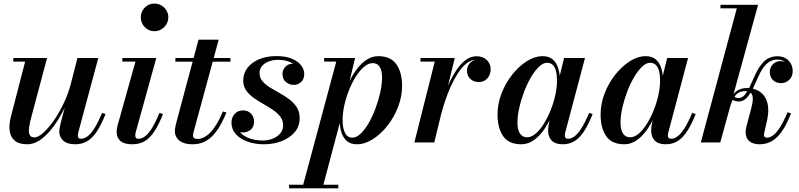

<svg xmlns="http://www.w3.org/2000/svg" viewBox="-20 -776 4354 1046"><path d="M129 10Q83 10 59.8 -10.2Q36.5 -30.5 32.5 -64.8Q28.5 -99 39.5 -141L117 -440.5H52.5V-460H236.5L153.5 -149.5Q142.5 -110.5 138.8 -83.2Q135 -56 141.2 -41.8Q147.5 -27.5 168 -27.5Q187 -27.5 215 -52Q243 -76.5 272.5 -118.5Q302 -160.5 327.5 -214.2Q353 -268 368 -327H383Q372.5 -284 353.8 -237.5Q335 -191 310.2 -147Q285.5 -103 256.2 -67.5Q227 -32 194.8 -11Q162.5 10 129 10ZM390 10Q345.5 10 324.2 -10.2Q303 -30.5 303 -58Q303 -65 304.2 -74.8Q305.5 -84.5 307.5 -92.5L402 -460H515.5L406.5 -54.5Q405.5 -50 404.8 -45.2Q404 -40.5 404 -37Q404 -20 420 -20Q438.5 -20 457 -33.5Q475.5 -47 494.8 -77.8Q514 -108.5 536.5 -161L555 -154.5Q532 -97 508.2 -60.8Q484.5 -24.5 455.8 -7.2Q427 10 390 10Z M701 10Q656 10 635.8 -8.2Q615.5 -26.5 615.5 -56.5Q615.5 -67.5 617.5 -77.8Q619.5 -88 621.5 -96L718 -440.5H646.5V-460H831.5L719 -54Q718 -50 717.5 -45.8Q717 -41.5 717 -37.5Q717 -30 720.5 -25Q724 -20 733.5 -20Q752 -20 770 -33.2Q788 -46.5 807.5 -77.5Q827 -108.5 849 -161L868 -154.5Q845 -97 821.2 -60.8Q797.5 -24.5 768.8 -7.2Q740 10 701 10ZM821.5 -606Q800.5 -606 783.5 -616.5Q766.5 -627 756.8 -644.2Q747 -661.5 747 -681.5Q747 -702 756.8 -719Q766.5 -736 783.5 -746.2Q800.5 -756.5 821.5 -756.5Q842.5 -756.5 859.5 -746.2Q876.5 -736 886.8 -719Q897 -702 897 -681.5Q897 -661.5 886.8 -644.2Q876.5 -627 859.5 -616.5Q842.5 -606 821.5 -606Z M1030.5 10Q995 10 973.5 -0.2Q952 -10.5 942.2 -27Q932.5 -43.5 932.5 -61Q932.5 -71.5 935.8 -87Q939 -102.5 943 -117.5L1061.5 -560H1171.5L1036 -62Q1034.5 -56.5 1033 -50Q1031.5 -43.5 1031.5 -36.5Q1031.5 -19 1056.5 -19Q1073 -19 1090.5 -27.5Q1108 -36 1125.5 -54Q1143 -72 1160.5 -100.5Q1178 -129 1194.5 -169L1213.5 -163Q1190.5 -106.5 1164.2 -68Q1138 -29.5 1105.2 -9.8Q1072.5 10 1030.5 10ZM935.5 -440V-460H1235.5V-440Z M1418 10Q1369.5 10 1329.2 -4.2Q1289 -18.5 1265 -45Q1241 -71.5 1241 -108.5Q1241 -135.5 1258 -155Q1275 -174.5 1304 -174.5Q1330.5 -174.5 1347.2 -157.5Q1364 -140.5 1364 -112.5Q1364 -84 1345.8 -69.2Q1327.5 -54.5 1303 -54.5Q1286 -54.5 1272.2 -61.2Q1258.5 -68 1250.2 -80Q1242 -92 1242 -108.5H1269Q1269 -77.5 1288 -55.5Q1307 -33.5 1339.8 -22Q1372.5 -10.5 1411.5 -10.5Q1439 -10.5 1464.2 -20Q1489.5 -29.5 1506 -48.2Q1522.5 -67 1522.5 -93.5Q1522.5 -120.5 1506.8 -140.8Q1491 -161 1466.2 -177.8Q1441.5 -194.5 1413.5 -210.2Q1385.5 -226 1360.8 -243.8Q1336 -261.5 1320.5 -284.2Q1305 -307 1305 -337.5Q1305 -375.5 1327.5 -405.5Q1350 -435.5 1391 -453Q1432 -470.5 1486 -470.5Q1537.5 -470.5 1571.2 -455.8Q1605 -441 1621.2 -418.8Q1637.5 -396.5 1637.5 -374Q1637.5 -344 1620 -328.8Q1602.5 -313.5 1580.5 -313.5Q1556.5 -313.5 1537.8 -329Q1519 -344.5 1519 -373.5Q1519 -396 1535.2 -412.8Q1551.5 -429.5 1577.5 -429.5Q1600 -429.5 1618.2 -414Q1636.5 -398.5 1636.5 -374H1613Q1613 -393.5 1598.8 -410.8Q1584.5 -428 1557.8 -439Q1531 -450 1493.5 -450Q1467.5 -450 1444.8 -441.5Q1422 -433 1408 -417Q1394 -401 1394 -378Q1394 -352.5 1409.8 -333.8Q1425.5 -315 1450.2 -299.8Q1475 -284.5 1503.2 -269Q1531.5 -253.5 1556.2 -234.8Q1581 -216 1596.8 -191.5Q1612.5 -167 1612.5 -132Q1612.5 -88 1585.8 -56.2Q1559 -24.5 1514.8 -7.2Q1470.5 10 1418 10Z M1626.5 250 1812 -440.5H1746V-460H1914.5L1873.5 -288L1850 -205.5L1845 -158.5L1736.5 250ZM1555 250V230.5H1823V250ZM1900 -26Q1922 -26 1945 -48Q1968 -70 1988.8 -106Q2009.5 -142 2025.8 -185.5Q2042 -229 2051.8 -273.2Q2061.5 -317.5 2061.5 -354.5Q2061.5 -390.5 2049 -411.2Q2036.5 -432 2010.5 -432Q1987 -432 1963.5 -412.2Q1940 -392.5 1919 -359.2Q1898 -326 1881.5 -285.2Q1865 -244.5 1855.8 -202Q1846.5 -159.5 1846.5 -122Q1846.5 -78 1859.5 -52Q1872.5 -26 1900 -26ZM1924 10Q1890.5 10 1870 -7.5Q1849.5 -25 1840 -55.2Q1830.5 -85.5 1830.5 -123Q1830.5 -152 1837.2 -188.5Q1844 -225 1856.5 -264Q1869 -303 1887.2 -339.8Q1905.5 -376.5 1929 -405.8Q1952.5 -435 1980.5 -452.5Q2008.5 -470 2041 -470Q2108 -470 2139.2 -426Q2170.5 -382 2170.5 -307.5Q2170.5 -250 2148.8 -193.8Q2127 -137.5 2091 -91.5Q2055 -45.5 2011.2 -17.8Q1967.5 10 1924 10Z M2237.5 0 2348.5 -440.5H2271V-460H2457.5L2346 0ZM2370 -146.5Q2379 -187 2392.8 -231.8Q2406.5 -276.5 2425.2 -318.5Q2444 -360.5 2467 -394.8Q2490 -429 2517.2 -449.2Q2544.5 -469.5 2575.5 -469.5Q2610.5 -469.5 2631.8 -449.5Q2653 -429.5 2653 -398.5Q2653 -369.5 2635.2 -349.2Q2617.5 -329 2588.5 -329Q2561 -329 2542.5 -346Q2524 -363 2524 -390Q2524 -417 2542 -434.5Q2560 -452 2589 -452Q2616.5 -452 2634.2 -438Q2652 -424 2652 -398.5L2632.5 -399Q2632.5 -422 2617.2 -436.2Q2602 -450.5 2575.5 -450.5Q2547 -450.5 2521.8 -430.8Q2496.5 -411 2475 -377.8Q2453.5 -344.5 2435.5 -304.5Q2417.5 -264.5 2404 -223.2Q2390.5 -182 2381.5 -146.5Z M2819.5 10Q2752 10 2721.2 -34Q2690.5 -78 2690.5 -152.5Q2690.5 -210 2712 -266.2Q2733.5 -322.5 2769.8 -368.5Q2806 -414.5 2849.5 -442.2Q2893 -470 2937 -470Q2970.5 -470 2991 -452.5Q3011.5 -435 3021 -404.8Q3030.5 -374.5 3030.5 -337Q3030.5 -308 3023.8 -271.2Q3017 -234.5 3004.2 -195.5Q2991.5 -156.5 2973.2 -119.8Q2955 -83 2931.5 -53.8Q2908 -24.5 2880 -7.2Q2852 10 2819.5 10ZM2851.5 -28Q2874.5 -28 2898 -47.8Q2921.5 -67.5 2942.2 -100.8Q2963 -134 2979.5 -174.8Q2996 -215.5 3005.2 -257.8Q3014.5 -300 3014.5 -338Q3014.5 -367.5 3009 -389Q3003.5 -410.5 2991.5 -422.2Q2979.5 -434 2960.5 -434Q2938.5 -434 2915.8 -412Q2893 -390 2872 -354Q2851 -318 2834.8 -274.8Q2818.5 -231.5 2808.8 -187.8Q2799 -144 2799 -107Q2799 -69 2812.8 -48.5Q2826.5 -28 2851.5 -28ZM3046.5 10Q3005 10 2985.5 -10.2Q2966 -30.5 2966 -64.5Q2966 -73.5 2966.8 -80.5Q2967.5 -87.5 2968.5 -92.5L2983.5 -171L3009 -249.5L3023 -337.5L3053 -460H3167L3059 -53Q3057 -45 3057 -37.5Q3057 -30 3061 -25Q3065 -20 3074.5 -20Q3092 -20 3110.2 -33.5Q3128.5 -47 3148 -77.8Q3167.5 -108.5 3189.5 -161L3208.5 -154.5Q3185.5 -97 3161.8 -60.8Q3138 -24.5 3110 -7.2Q3082 10 3046.5 10Z M3381 10Q3313.5 10 3282.8 -34Q3252 -78 3252 -152.5Q3252 -210 3273.5 -266.2Q3295 -322.5 3331.2 -368.5Q3367.5 -414.5 3411 -442.2Q3454.5 -470 3498.5 -470Q3532 -470 3552.5 -452.5Q3573 -435 3582.5 -404.8Q3592 -374.5 3592 -337Q3592 -308 3585.2 -271.2Q3578.5 -234.5 3565.8 -195.5Q3553 -156.5 3534.8 -119.8Q3516.5 -83 3493 -53.8Q3469.5 -24.5 3441.5 -7.2Q3413.5 10 3381 10ZM3413 -28Q3436 -28 3459.5 -47.8Q3483 -67.5 3503.8 -100.8Q3524.5 -134 3541 -174.8Q3557.5 -215.5 3566.8 -257.8Q3576 -300 3576 -338Q3576 -367.5 3570.5 -389Q3565 -410.5 3553 -422.2Q3541 -434 3522 -434Q3500 -434 3477.2 -412Q3454.5 -390 3433.5 -354Q3412.5 -318 3396.2 -274.8Q3380 -231.5 3370.2 -187.8Q3360.5 -144 3360.5 -107Q3360.5 -69 3374.2 -48.5Q3388 -28 3413 -28ZM3608 10Q3566.5 10 3547 -10.2Q3527.5 -30.5 3527.5 -64.5Q3527.5 -73.5 3528.2 -80.5Q3529 -87.5 3530 -92.5L3545 -171L3570.5 -249.5L3584.5 -337.5L3614.5 -460H3728.5L3620.5 -53Q3618.5 -45 3618.5 -37.5Q3618.5 -30 3622.5 -25Q3626.5 -20 3636 -20Q3653.5 -20 3671.8 -33.5Q3690 -47 3709.5 -77.8Q3729 -108.5 3751 -161L3770 -154.5Q3747 -97 3723.2 -60.8Q3699.5 -24.5 3671.5 -7.2Q3643.5 10 3608 10Z M3798 0 3994 -730.5H3905V-750H4110L3904 0ZM4117.5 10Q4082 10 4062 -7Q4042 -24 4042 -56.5Q4042 -64.5 4043.8 -74.5Q4045.5 -84.5 4048 -92.5L4061.5 -144Q4066.5 -164 4073 -187.2Q4079.5 -210.5 4081 -231.5Q4082.5 -252.5 4074 -266Q4065.5 -279.5 4041 -279.5Q4011.5 -279.5 3995.2 -265.2Q3979 -251 3970.5 -230.2Q3962 -209.5 3956 -190H3944.5Q3955.5 -234 3971.5 -257Q3987.5 -280 4007.5 -288.2Q4027.5 -296.5 4050.5 -296.5Q4078.5 -296.5 4102.5 -285.8Q4126.5 -275 4142.5 -254Q4158.5 -233 4163.5 -201.5Q4168.5 -170 4160.5 -127.5L4143.5 -51.5Q4143 -49 4142.5 -45.5Q4142 -42 4142 -40.5Q4142 -26 4159 -26Q4175.5 -26 4193.2 -39.8Q4211 -53.5 4230.2 -83.8Q4249.5 -114 4270.5 -164.5L4289.5 -158Q4256.5 -73 4215.8 -31.5Q4175 10 4117.5 10ZM4004.5 -223Q3993.5 -223 3983.2 -226.5Q3973 -230 3966.5 -235.5L3974 -254.5Q3979.5 -248 3986.8 -245Q3994 -242 4004.5 -242Q4022.5 -242 4037 -259Q4051.5 -276 4064.5 -303Q4077.5 -330 4090.5 -360.5Q4112.5 -411.5 4141.8 -440.5Q4171 -469.5 4216 -469.5Q4240.5 -469.5 4259 -459Q4277.5 -448.5 4288 -430.2Q4298.5 -412 4298.5 -389.5Q4298.5 -359.5 4279.8 -341.2Q4261 -323 4235.5 -323Q4209 -323 4191.5 -339.2Q4174 -355.5 4174 -384.5Q4174 -409.5 4191 -426.2Q4208 -443 4232 -443Q4245 -443 4260.2 -436.8Q4275.5 -430.5 4286.5 -418.5Q4297.5 -406.5 4297.5 -389.5H4278.5Q4278.5 -406.5 4271 -420.5Q4263.5 -434.5 4249.5 -443Q4235.5 -451.5 4215 -451.5Q4180.5 -451.5 4155.5 -427.2Q4130.5 -403 4110.5 -356.5Q4096.5 -324 4081.5 -293.2Q4066.5 -262.5 4047.8 -242.8Q4029 -223 4004.5 -223Z"/></svg>

Font: Bodoni Moda 11pt SemiBold
Style: Italic
Weight: 600
Italic angle: -13°
Designer: Owen Earl
Foundry: indestructible type
Version: Version 2.004